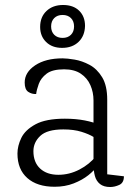

<svg xmlns="http://www.w3.org/2000/svg" viewBox="-20 -734 537 770"><path d="M231 -500Q249 -500 279 -495Q309 -490 339 -474Q369 -458 389.5 -424.5Q410 -391 410 -334V-35L477 -27Q477 -1 458.5 7.5Q440 16 422 16Q396 16 381 4Q366 -8 360.5 -28.5Q355 -49 355 -75V-331Q355 -364 342.5 -392.5Q330 -421 304 -438.5Q278 -456 237 -456Q190 -456 167 -438.5Q144 -421 135.5 -397.5Q127 -374 125 -357Q108 -356 93.5 -365.5Q79 -375 79 -403Q79 -444 121 -472Q163 -500 231 -500ZM240 -258Q284 -258 320 -251Q356 -244 379 -233V-165Q374 -173 355.5 -184.5Q337 -196 306.5 -205.5Q276 -215 234 -215Q169 -215 141.5 -189Q114 -163 114 -128Q114 -83 141 -58Q168 -33 214 -33Q258 -33 298.5 -54Q339 -75 365 -108L370 -69Q359 -51 334.5 -31.5Q310 -12 275.5 1.5Q241 15 199 15Q129 15 89.5 -20Q50 -55 50 -118Q50 -149 65.5 -181Q81 -213 122.5 -235.5Q164 -258 240 -258ZM233 -714Q274 -714 297.5 -691Q321 -668 321 -630Q320 -590 295 -566Q270 -542 229 -542Q189 -542 165 -565.5Q141 -589 141 -626Q141 -666 166.5 -690Q192 -714 233 -714ZM231 -674Q210 -674 197.5 -661.5Q185 -649 185 -628Q185 -607 197.5 -594.5Q210 -582 231 -582Q252 -582 264.5 -594.5Q277 -607 277 -628Q277 -649 264.5 -661.5Q252 -674 231 -674Z"/></svg>

Font: Karma Variable Light
Style: Regular
Weight: 300
Designer: Joana Correia
Foundry: Indian Type Foundry
Version: Version 3.000